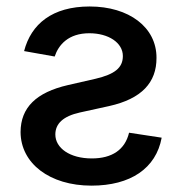

<svg xmlns="http://www.w3.org/2000/svg" viewBox="-20 -573 576 604"><path d="M55.8 -412.3 152 -395.2C164.1 -431.8 195 -468.4 261 -468.4C321.4 -468.4 366.5 -438.6 366.5 -396.7C366.5 -359.7 340.9 -339.5 280.9 -325.3L193.9 -305.4C93.8 -282.3 45.1 -234.7 44.7 -157.7C45.1 -58.9 136.4 11 267.8 11C390.6 11 470.9 -43.3 488.6 -139.9L386 -155.5C373.2 -101.9 332.4 -74.6 268.8 -74.6C199.2 -74.6 154.1 -107.6 154.1 -149.9C154.1 -183.9 178.6 -207.4 231.2 -219.1L323.2 -239.3C425.8 -262.1 472.7 -313.6 472.3 -391C472.7 -487.6 385.3 -552.6 262.1 -552.6C144.2 -552.6 77.8 -497.2 55.8 -412.3Z"/></svg>

Font: Margiela Sans Medium
Style: Regular
Weight: 500
Designer: Stefan Endress, Andreas Faust
Version: Version 1.100;FEAKit 1.0